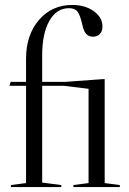

<svg xmlns="http://www.w3.org/2000/svg" viewBox="-20 -754 519 774"><path d="M402 -16 463 -8V0H276V-8L337 -16V-396L238 -408H150V-18L227 -8V0H24V-8L85 -16V-408H18L23 -424H85V-517Q85 -613 137 -673.5Q189 -734 271 -734Q323 -734 358 -709Q393 -684 393 -647Q393 -628 382.5 -617Q372 -606 354 -606Q322 -606 313 -650Q303 -694 292.5 -707.5Q282 -721 258 -721Q208 -721 179 -670Q150 -619 150 -530V-424H243L394 -435H402Z"/></svg>

Font: Libre Caslon Display
Style: Regular
Weight: 400
Designer: Pablo Impallari, Rodrigo Fuenzalida
Foundry: Pablo Impallari, Rodrigo Fuenzalida
Version: Version 1.002